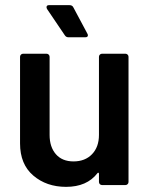

<svg xmlns="http://www.w3.org/2000/svg" viewBox="-20 -720 593 747"><path d="M377 -511H468Q473 -511 476.5 -507.5Q480 -504 480 -499V-12Q480 -7 476.5 -3.5Q473 0 468 0H377Q372 0 368.5 -3.5Q365 -7 365 -12V-44Q365 -47 363 -48Q361 -49 359 -46Q318 7 237 7Q161 7 109.5 -37Q58 -81 58 -162V-499Q58 -504 61.5 -507.5Q65 -511 70 -511H161Q166 -511 169.5 -507.5Q173 -504 173 -499V-195Q173 -148 197.5 -120Q222 -92 266 -92Q311 -92 338 -120Q365 -148 365 -195V-499Q365 -504 368.5 -507.5Q372 -511 377 -511ZM232 -583 163 -685Q161 -689 161 -692Q161 -700 171 -700H250Q261 -700 265 -692L320 -589Q322 -585 322 -583Q322 -575 312 -575H246Q237 -575 232 -583Z"/></svg>

Font: Barlow SemiBold
Style: Regular
Weight: 600
Designer: Jeremy Tribby
Foundry: Tribby Type
Version: Version 1.422